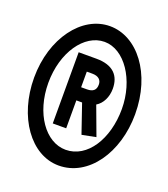

<svg xmlns="http://www.w3.org/2000/svg" viewBox="-102 -602 578 659"><g transform="rotate(20 187.5 -273.0)"><path d="M186 -18C294 -18 373 -132 373 -273C373 -422 289 -528 189 -528C87 -528 4 -417 4 -273C4 -130 84 -18 186 -18ZM190 -77C116 -77 56 -162 56 -273C56 -384 116 -471 190 -471C263 -471 324 -381 324 -274C324 -165 269 -77 190 -77ZM224 -144 275 -154 236 -259C258 -272 271 -299 271 -329C271 -376 245 -407 183 -407H118V-147H167V-249H188ZM167 -297V-354H187C210 -354 221 -343 221 -326C221 -307 211 -297 188 -297Z"/></g></svg>

Font: Inconsolata Condensed
Style: Bold
Weight: 700
Width: 3
Monospace: yes
Designer: Raph Levien, Cyreal, Brenton Simpson
Foundry: Raph Levien, Cyreal, Google
Version: Version 3.100